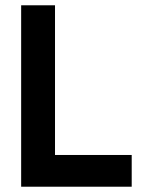

<svg xmlns="http://www.w3.org/2000/svg" viewBox="-20 -706 541 726"><path d="M60 0V-686H188V-120H478V0Z"/></svg>

Font: AXENEO7
Style: Regular
Weight: 400
Designer: Hector Gatti, Simon Guibord
Foundry: Omnibus-Type, Jean-Christophe Thérien
Version: Version 1.000